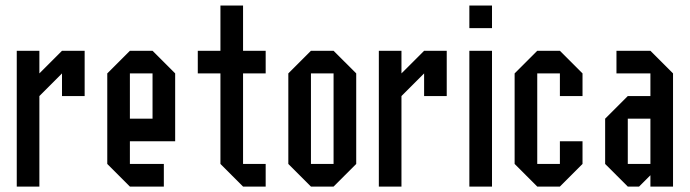

<svg xmlns="http://www.w3.org/2000/svg" viewBox="-20 -687 2540 707"><path d="M208.3 -416.7 125 -333.3V0H41.7V-500H125V-416.7L208.3 -500H291.7V-333.3H208.3Z M583.3 -83.3V0H458.3L375 -83.3V-416.7L458.3 -500H541.7L625 -416.7V-166.7H458.3V-83.3ZM458.3 -250H541.7V-416.7H458.3Z M875 -83.3H958.3V0H875L791.7 -83.3V-416.7H708.3V-500H791.7V-666.7H875V-500H958.3V-416.7H875Z M1125 0 1041.7 -83.3V-416.7L1125 -500H1208.3L1291.7 -416.7V-83.3L1208.3 0ZM1125 -83.3H1208.3V-416.7H1125Z M1541.7 -416.7 1458.3 -333.3V0H1375V-500H1458.3V-416.7L1541.7 -500H1625V-333.3H1541.7Z M1791.7 0H1708.3V-500H1791.7ZM1791.7 -583.3H1708.3V-666.7H1791.7Z M2041.7 -83.3V-166.7H2125V-83.3L2041.7 0H1958.3L1875 -83.3V-416.7L1958.3 -500H2041.7L2125 -416.7V-333.3H2041.7V-416.7H1958.3V-83.3Z M2291.7 -83.3H2375V-250H2291.7ZM2291.7 0 2208.3 -83.3V-250L2291.7 -333.3H2375V-416.7H2250V-500H2375L2458.3 -416.7V0H2375V-41.7L2333.3 0Z"/></svg>

Font: Yulong
Style: Regular
Weight: 400
Designer: GGBotNet
Foundry: f0n7.com
Version: 1.00